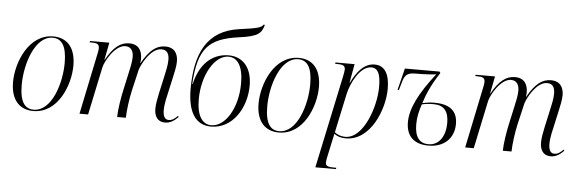

<svg xmlns="http://www.w3.org/2000/svg" viewBox="-58 -964 4227 1403"><g transform="rotate(5 2056.0 -262.5)"><path d="M201 10C383 10 465 -204 465 -346C465 -488 393 -546 301 -546C121 -546 36 -333 36 -188C36 -54 104 10 201 10ZM203 0C140 0 101 -46 101 -174C101 -328 168 -536 297 -536C364 -536 400 -483 400 -360C400 -211 336 0 203 0Z M1167 10C1208 10 1236 -11 1264 -39L1259 -47C1235 -24 1218 -11 1193 -11C1161 -11 1151 -41 1151 -80C1151 -103 1155 -132 1160 -157L1198 -328C1205 -362 1216 -406 1216 -442C1216 -499 1190 -544 1122 -544C1056 -544 1007 -504 952 -408H950C952 -418 953 -429 953 -439C953 -497 928 -544 858 -544C795 -544 742 -505 689 -408H687L712 -536H570L568 -526H581C621 -526 639 -520 639 -489C639 -481 637 -465 633 -448L540 0H603L677 -351C686 -396 756 -521 831 -521C879 -521 891 -482 891 -446C891 -409 880 -364 871 -323L846 -209C831 -143 817 -55 816 0H880C881 -55 893 -142 906 -199L943 -358C955 -398 1018 -521 1096 -521C1145 -521 1153 -482 1153 -447C1153 -409 1141 -359 1133 -323L1105 -196C1096 -154 1089 -115 1089 -83C1089 -30 1113 10 1167 10Z M1505 10C1663 10 1761 -148 1761 -313C1761 -448 1690 -520 1590 -520C1496 -520 1386 -467 1345 -288H1342C1357 -552 1434 -628 1653 -658C1790 -676 1816 -701 1833 -765H1823C1810 -742 1774 -734 1647 -717C1416 -684 1333 -514 1333 -252C1333 -81 1392 10 1505 10ZM1506 0C1442 0 1399 -58 1399 -181C1399 -356 1486 -510 1589 -510C1654 -510 1697 -451 1697 -324C1697 -142 1609 0 1506 0Z M2002 10C2184 10 2266 -204 2266 -346C2266 -488 2194 -546 2102 -546C1922 -546 1837 -333 1837 -188C1837 -54 1905 10 2002 10ZM2004 0C1941 0 1902 -46 1902 -174C1902 -328 1969 -536 2098 -536C2165 -536 2201 -483 2201 -360C2201 -211 2137 0 2004 0Z M2433 -430 2291 240H2442L2444 230H2427C2386 230 2365 226 2365 198C2365 188 2368 170 2371 157L2397 36C2402 16 2404 4 2408 -16C2432 1 2456 10 2493 10C2677 10 2768 -228 2768 -377C2768 -487 2731 -546 2658 -546C2580 -546 2527 -478 2488 -397H2486L2511 -536H2371L2369 -526H2383C2423 -526 2443 -521 2443 -490C2443 -480 2439 -459 2433 -430ZM2490 -1C2449 -1 2423 -17 2411 -28L2472 -314C2490 -395 2553 -523 2635 -523C2686 -523 2704 -477 2704 -385C2704 -239 2622 -1 2490 -1Z M3100 10C3214 10 3287 -59 3287 -165C3287 -257 3233 -306 3119 -306C3089 -306 3064 -303 3029 -296C3049 -359 3077 -428 3141 -526L3134 -536H2880L2840 -376H2850L2870 -445C2886 -496 2911 -506 2961 -506C3035 -506 3095 -511 3112 -514C2996 -366 2936 -249 2936 -148C2936 -47 2992 10 3100 10ZM3099 0C3035 0 2998 -42 2998 -138C2998 -191 3010 -239 3026 -286C3051 -292 3081 -295 3112 -295C3187 -295 3223 -253 3223 -166C3223 -74 3180 0 3099 0Z M3996 10C4037 10 4065 -11 4093 -39L4088 -47C4064 -24 4047 -11 4022 -11C3990 -11 3980 -41 3980 -80C3980 -103 3984 -132 3989 -157L4027 -328C4034 -362 4045 -406 4045 -442C4045 -499 4019 -544 3951 -544C3885 -544 3836 -504 3781 -408H3779C3781 -418 3782 -429 3782 -439C3782 -497 3757 -544 3687 -544C3624 -544 3571 -505 3518 -408H3516L3541 -536H3399L3397 -526H3410C3450 -526 3468 -520 3468 -489C3468 -481 3466 -465 3462 -448L3369 0H3432L3506 -351C3515 -396 3585 -521 3660 -521C3708 -521 3720 -482 3720 -446C3720 -409 3709 -364 3700 -323L3675 -209C3660 -143 3646 -55 3645 0H3709C3710 -55 3722 -142 3735 -199L3772 -358C3784 -398 3847 -521 3925 -521C3974 -521 3982 -482 3982 -447C3982 -409 3970 -359 3962 -323L3934 -196C3925 -154 3918 -115 3918 -83C3918 -30 3942 10 3996 10Z"/></g></svg>

Font: Noto Serif Display SemiCondensed Light
Style: Italic
Weight: 300
Width: 4
Italic angle: -12°
Designer: Monotype Design Team
Foundry: Monotype Imaging Inc.
Version: Version 2.009